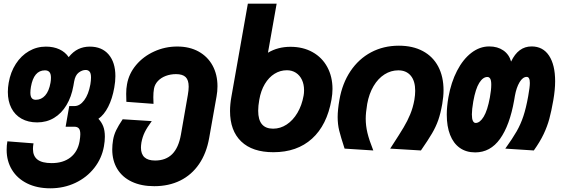

<svg xmlns="http://www.w3.org/2000/svg" viewBox="-20 -810 3040 1040"><path d="M16 2Q16 -23 20 -44.5L161.5 -33.5Q158.5 -17 158.5 -3.5Q158.5 35.5 183.2 54.5Q208 73.5 260 73.5Q322 73.5 361.5 42.8Q401 12 411 -44.5Q415 -69.5 415 -82.5Q415 -105.5 407 -114.5Q399 -123.5 383.5 -123.5H335.5L355 -235.5H383.5Q412.5 -235.5 436 -266.8Q459.5 -298 469.5 -353Q473 -374 473 -390Q473 -413 465.2 -422Q457.5 -431 444 -431Q425 -431 406.2 -416.8Q387.5 -402.5 381.5 -368L377.5 -345Q367 -285.5 340.2 -240.8Q313.5 -196 273 -171.5Q232.5 -147 181.5 -147Q132.5 -147 96.5 -167.2Q60.5 -187.5 41.5 -224.8Q22.5 -262 22.5 -312Q22.5 -335.5 27 -361.5Q37 -419.5 65.8 -464Q94.5 -508.5 136.8 -533Q179 -557.5 228.5 -557.5Q270 -557.5 301.8 -542.8Q333.5 -528 352 -500.5Q376 -530.5 404.2 -544Q432.5 -557.5 466.5 -557.5Q532 -557.5 568.5 -514.8Q605 -472 605 -397.5Q605 -368.5 599 -335.5Q588.5 -275.5 566 -231.5Q543.5 -187.5 513 -166.5Q529.5 -149.5 538.8 -126.5Q548 -103.5 548 -69.5Q548 -45.5 543 -17.5Q531.5 47.5 490.8 99.5Q450 151.5 387.8 180.8Q325.5 210 252.5 210Q180.5 210 127 183.5Q73.5 157 44.8 109.8Q16 62.5 16 2ZM253.5 -361.5Q256 -374.5 256 -389Q256 -410 247.8 -419.5Q239.5 -429 223.5 -429Q163 -429 147.5 -339.5Q144.5 -321 144.5 -308Q144.5 -288 151.8 -278.8Q159 -269.5 174 -269.5Q204 -269.5 224.8 -293Q245.5 -316.5 253.5 -361.5Z M588 -0.5Q588 -25 592.5 -52Q597 -79 609.2 -104.5Q621.5 -130 644.5 -164L802 -154Q776.5 -119.5 764 -93.8Q751.5 -68 746 -38Q743.5 -21.5 743.5 -10.5Q743.5 59.5 820 59.5Q878 59.5 912.8 24.8Q947.5 -10 960 -81L997.5 -296Q1002 -321.5 1002 -340.5Q1002 -376.5 985.5 -392.5Q969 -408.5 933.5 -408.5Q904 -408.5 878 -398.8Q852 -389 835 -370.8Q818 -352.5 814 -329Q810.5 -309.5 810.5 -283.5L811.5 -247.5L664.5 -258.5L663.5 -301.5Q663.5 -330.5 668 -353.5Q678 -411 717.2 -457.8Q756.5 -504.5 815.2 -531.2Q874 -558 940 -558Q1006.5 -558 1055.8 -530.8Q1105 -503.5 1131.5 -454.8Q1158 -406 1158 -343Q1158 -315 1153 -288L1113 -62.5Q1098.5 20 1058.2 78.8Q1018 137.5 956.2 168Q894.5 198.5 815.5 198.5Q745 198.5 693.8 174.2Q642.5 150 615.2 105Q588 60 588 -0.5Z M1226 -208.5Q1226 -245.5 1233.5 -286.5L1322.5 -790H1478.5L1431.5 -524.5Q1485 -556.5 1553.5 -556.5Q1621.5 -556.5 1673.2 -527.5Q1725 -498.5 1753 -446.5Q1781 -394.5 1781 -328Q1781 -301.5 1775.5 -270Q1751 -132 1670 -58.8Q1589 14.5 1461 14.5Q1347 14.5 1286.5 -43.8Q1226 -102 1226 -208.5ZM1624.5 -292Q1627 -304.5 1627 -321.5Q1627 -353 1615.5 -377.5Q1604 -402 1582.8 -415.8Q1561.5 -429.5 1534 -429.5Q1497.5 -429.5 1466.8 -410.2Q1436 -391 1414.5 -355Q1393 -319 1384.5 -270Q1378.5 -236.5 1378.5 -210Q1378.5 -161 1398.8 -137Q1419 -113 1459.5 -113Q1498.5 -113 1532.8 -135.5Q1567 -158 1591 -198.5Q1615 -239 1624.5 -292Z M1809 -176Q1809 -215 1818.5 -269Q1834 -358.5 1878.5 -424.8Q1923 -491 1990.2 -526.8Q2057.5 -562.5 2140.5 -562.5Q2216 -562.5 2270.5 -533.2Q2325 -504 2353.8 -449.5Q2382.5 -395 2382.5 -321Q2382.5 -287.5 2375.5 -247Q2366.5 -195.5 2353.8 -159.2Q2341 -123 2320.2 -87.5Q2299.5 -52 2260 5L2093.5 -5L2104.5 -22Q2145.5 -85 2166.2 -119.8Q2187 -154.5 2202 -190.8Q2217 -227 2224.5 -269Q2229 -296 2229 -318Q2229 -371.5 2204.8 -400.2Q2180.5 -429 2137.5 -429Q2097.5 -429 2062.8 -407Q2028 -385 2003.5 -343.8Q1979 -302.5 1969 -247Q1961 -199 1961 -167Q1961 -129.5 1970.2 -90.5Q1979.5 -51.5 2002 5L1846.5 -5Q1825.5 -69.5 1817.2 -103.2Q1809 -137 1809 -176Z M2400 -189Q2400 -232.5 2409 -283.5Q2423.5 -364.5 2455.8 -426.8Q2488 -489 2533.2 -523.8Q2578.5 -558.5 2630 -558.5Q2675 -558.5 2706.2 -537Q2737.5 -515.5 2748.5 -476.5Q2787 -558.5 2859.5 -558.5Q2921 -558.5 2954 -508.5Q2987 -458.5 2987 -370Q2987 -324 2977 -266.5Q2966.5 -207 2955.5 -166.2Q2944.5 -125.5 2924.8 -83.8Q2905 -42 2871.5 5L2717 -5Q2756.5 -60 2778.5 -98.5Q2800.5 -137 2815 -180.8Q2829.5 -224.5 2841 -288.5Q2850 -338.5 2850 -360.5Q2850 -393.5 2833 -393.5Q2811.5 -393.5 2794.2 -364.5Q2777 -335.5 2769 -290.5L2765 -267Q2741 -131 2688.5 -57.8Q2636 15.5 2554 15.5Q2505 15.5 2470.5 -9Q2436 -33.5 2418 -79.5Q2400 -125.5 2400 -189ZM2633.5 -282Q2641 -323 2641 -351.5Q2641 -374 2635.5 -383.5Q2630 -393 2620 -393Q2596 -393 2576 -361.2Q2556 -329.5 2543.5 -260Q2536 -216 2536 -190.5Q2536 -166.5 2541.5 -155.2Q2547 -144 2556.5 -144Q2579.5 -144 2600 -177.8Q2620.5 -211.5 2633.5 -282Z"/></svg>

Font: JuliaMono Black
Style: Italic
Weight: 900
Italic angle: -9°
Monospace: yes
Designer: cormullion
Foundry: corm
Version: Version 0.057; ttfautohint (v1.8.4)